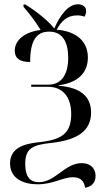

<svg xmlns="http://www.w3.org/2000/svg" viewBox="-20 -682 492 898"><path d="M378 196C407 192 427 173 427 141C427 108 406 81 362 81C283 81 239 170 162 170C125 170 98 151 98 83C98 14 131 -4 215 -13C340 -26 406 -68 406 -156C406 -227 361 -273 254 -281V-283C353 -296 391 -349 391 -413C391 -487 339 -536 245 -543C267 -584 294 -610 341 -610C354 -610 365 -608 375 -604C379 -611 383 -620 383 -630C383 -651 366 -662 344 -662C301 -662 262 -614 234 -549C203 -588 139 -637 98 -661H90V-650C116 -620 145 -583 170 -542C86 -531 49 -488 49 -445C49 -409 73 -392 121 -392C121 -494 151 -534 210 -534C274 -534 299 -484 299 -411C299 -336 269 -286 206 -286H126V-276H205C273 -276 313 -229 313 -149C313 -61 272 -30 172 -18C114 -12 27 -1 27 82C27 155 92 180 156 180C229 180 273 147 321 147C359 147 373 166 378 196Z"/></svg>

Font: Noto Serif Display SemiCondensed
Style: Regular
Weight: 400
Width: 4
Designer: Monotype Design Team
Foundry: Monotype Imaging Inc.
Version: Version 2.009